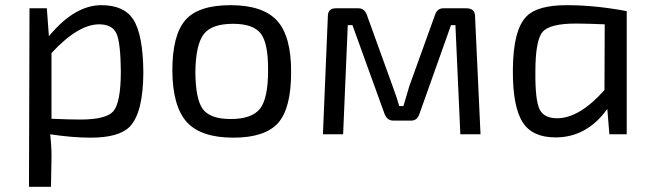

<svg xmlns="http://www.w3.org/2000/svg" viewBox="-20 -519 2505 742"><path d="M169 -379Q268 -499 372 -499Q459 -499 495 -444Q533 -385 534 -238Q533 -84 482 -30Q440 13 331 13Q260 13 174 0Q180 58 179 93L177 203H92L94 -487H161ZM179 -60Q252 -57 290 -57Q390 -57 418 -89Q447 -123 447 -244Q446 -354 430 -390Q413 -425 363 -425Q282 -425 179 -314Z M1050 -440Q1106 -379 1105 -239Q1105 -101 1055 -44Q1004 13 882 13Q758 13 703 -46Q647 -107 646 -246Q646 -384 697 -442Q747 -499 871 -499Q995 -499 1050 -440ZM769 -389Q736 -348 735 -239Q736 -135 764 -97Q793 -59 872 -59Q953 -59 985 -99Q1016 -139 1016 -246Q1017 -351 988 -389Q959 -427 881 -427Q800 -427 769 -389Z M1782 -487Q1817 -487 1816 -453L1837 0H1759L1740 -422H1723L1601 -79Q1593 -53 1569 -53H1499Q1475 -53 1465 -82L1342 -422H1324L1306 0H1228L1247 -456Q1247 -487 1278 -487H1365Q1390 -487 1399 -458L1498 -184Q1515 -138 1523 -109H1539Q1564 -192 1560 -181L1661 -461Q1669 -487 1694 -487Z M2335 0 2327 -98Q2248 12 2127 12Q2038 12 2001 -45Q1961 -105 1962 -249Q1963 -404 2015 -456Q2057 -499 2171 -499Q2279 -499 2402 -476V0ZM2317 -425Q2243 -428 2206 -428Q2105 -428 2077 -396Q2049 -363 2049 -242Q2048 -133 2065 -97Q2082 -62 2133 -62Q2219 -62 2316 -171Z"/></svg>

Font: Taylor Sans
Style: Regular
Weight: 400
Italic angle: -8°
Designer: Natanael Gama
Version: Version 1.001 September 8, 2015